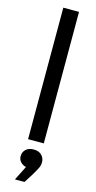

<svg xmlns="http://www.w3.org/2000/svg" viewBox="-151 -808 543 1086"><g transform="rotate(15 120.5 -265.5)"><path d="M75 -770H167V0H75ZM62 239 117 130 121 157Q94 157 76.5 141.5Q59 126 59 104Q59 80 75.5 64Q92 48 121 48Q152 48 168.5 65Q185 82 185 106Q185 124 177 140.5Q169 157 149 190L118 239Z"/></g></svg>

Font: Unbounded Light
Style: Regular
Weight: 300
Designer: Luke Prowse, Jean-Baptiste Morizot, Fátima Lázaro, Florian Runge
Foundry: NaN
Version: Version 1.700